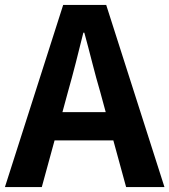

<svg xmlns="http://www.w3.org/2000/svg" viewBox="-24 -761 689 781"><path d="M-4 0H146L198 -190H437L489 0H645L408 -741H233ZM230 -305 252 -386C274 -463 295 -547 315 -628H319C341 -549 361 -463 384 -386L406 -305Z"/></svg>

Font: Noto Sans Mono CJK TC
Style: Bold
Weight: 700
Designer: Ryoko NISHIZUKA 西塚涼子 (kana, bopomofo & ideographs); Paul D. Hunt (Latin, Greek & Cyrillic); Sandoll Communications 산돌커뮤니
Foundry: Adobe
Version: Version 2.004;hotconv 1.0.118;makeotfexe 2.5.65603